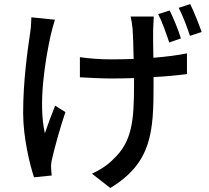

<svg xmlns="http://www.w3.org/2000/svg" viewBox="-20 -851 1040 954"><path d="M744 -769H629C633 -753 637 -729 639 -706C641 -679 643 -619 644 -558C607 -557 569 -556 534 -556C480 -556 423 -560 377 -567V-467C423 -464 490 -461 536 -461C572 -461 609 -462 646 -463C646 -451 646 -440 646 -431C646 -249 636 -146 542 -59C516 -31 471 -3 437 12L528 83C735 -42 743 -198 743 -430C743 -440 743 -453 743 -468C805 -471 863 -477 909 -483V-586C862 -576 804 -569 742 -564C741 -624 740 -684 741 -706C742 -729 743 -750 744 -769ZM253 -753 136 -765C135 -744 134 -714 130 -689C118 -607 95 -453 95 -290C95 -165 129 -31 149 30L237 21C236 9 234 -6 234 -17C233 -28 235 -48 239 -63C251 -116 279 -218 305 -294L254 -326C236 -282 216 -227 203 -189C169 -336 204 -551 233 -681C238 -701 246 -732 253 -753ZM823 -799 766 -781C786 -742 806 -684 821 -640L879 -660C867 -700 842 -761 823 -799ZM925 -831 868 -812C888 -774 909 -717 924 -673L982 -692C968 -731 944 -793 925 -831Z"/></svg>

Font: Noto Sans HK Medium
Style: Regular
Weight: 500
Designer: Ryoko NISHIZUKA 西塚涼子 (kana, bopomofo & ideographs); Paul D. Hunt (Latin, Greek & Cyrillic); Sandoll Communications 산돌커뮤니
Foundry: Adobe
Version: Version 2.002;hotconv 1.0.116;makeotfexe 2.5.65601